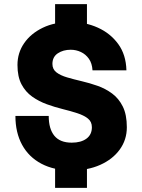

<svg xmlns="http://www.w3.org/2000/svg" viewBox="-20 -817 690 934"><path d="M248 -680V-797H403V-680ZM248 97V-20H403V97ZM329 12Q243 12 181.5 -20.5Q120 -53 87.5 -112.5Q55 -172 55 -253H217Q217 -190 244.5 -156.5Q272 -123 329 -123Q374 -123 400.5 -142.5Q427 -162 427 -198Q427 -225 407.5 -240.5Q388 -256 355.5 -266.5Q323 -277 284.5 -286.5Q246 -296 207.5 -310Q169 -324 136.5 -347Q104 -370 84.5 -407Q65 -444 65 -501Q65 -560 97.5 -607Q130 -654 188 -682Q246 -710 324 -710Q395 -710 456 -682.5Q517 -655 555 -603Q593 -551 595 -475H430Q428 -509 412.5 -531Q397 -553 373.5 -564Q350 -575 324 -575Q287 -575 261 -557.5Q235 -540 235 -506Q235 -480 254.5 -465Q274 -450 306.5 -440.5Q339 -431 377.5 -422Q416 -413 454.5 -399.5Q493 -386 525.5 -362Q558 -338 577.5 -298.5Q597 -259 597 -198Q597 -137 562.5 -89.5Q528 -42 467.5 -15Q407 12 329 12Z"/></svg>

Font: Azeret Mono
Style: Bold
Weight: 700
Designer: Martin Vácha
Foundry: Displaay
Version: Version 1.002